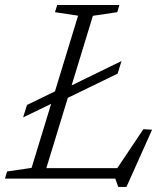

<svg xmlns="http://www.w3.org/2000/svg" viewBox="-31 -718 672 772"><path d="M342.5 -654.5 142.5 0H-11L-2.5 -28.5L96 -43L283 -655L190 -669L199 -698H449L440.5 -669ZM428.5 -24 545.5 -198.5 580.5 -196.5 477.5 33.5H444.5L432.5 0H85.5L99.5 -42H471ZM457.5 -472.5 442 -422 226 -317 195.5 -310.5 62 -246 77.5 -296 210.5 -360.5 241 -367Z"/></svg>

Font: Newsreader 9pt Light
Style: Italic
Weight: 300
Italic angle: -17°
Designer: Hugues Gentile
Foundry: Production Type
Version: Version 1.003